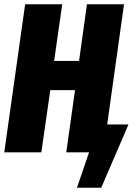

<svg xmlns="http://www.w3.org/2000/svg" viewBox="-21 -715 642 901"><path d="M482 -131H582L454 166H340L397 0H290L331 -292H215L173 0H-1L97 -695H271L233 -429H350L387 -695H561Z"/></svg>

Font: Fira Sans Extra Condensed ExtraBold
Style: Italic
Weight: 800
Width: 3
Italic angle: -8°
Designer: Carrois Corporate & Edenspiekermann AG
Foundry: Carrois Corporate GbR & Edenspiekermann AG
Version: Version 4.203